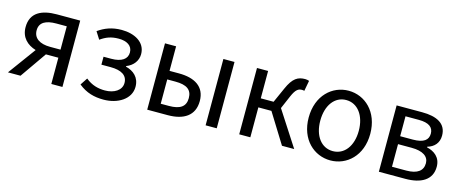

<svg xmlns="http://www.w3.org/2000/svg" viewBox="-38 -1031 3623 1518"><g transform="rotate(15 1773.5 -272.0)"><path d="M391 -281H306C220 -281 169 -316 169 -380C169 -445 220 -472 306 -472H391ZM291 -543C169 -543 78 -502 78 -382C78 -297 132 -248 202 -227L36 0H139L289 -215H291H391V0H482V-543Z M821 13C937 13 1040 -49 1040 -150C1040 -227 990 -269 926 -285V-290C983 -312 1016 -358 1016 -411C1016 -509 924 -557 819 -557C740 -557 680 -533 628 -496L666 -436C710 -467 751 -484 814 -484C880 -484 927 -457 927 -401C927 -348 883 -315 796 -315H734V-250H809C898 -250 948 -219 948 -157C948 -97 888 -60 813 -60C758 -60 705 -73 654 -115L615 -56C679 -4 745 13 821 13Z M1176 0H1344C1473 0 1560 -53 1560 -173C1560 -291 1473 -342 1344 -342H1267V-543H1176ZM1267 -73V-272H1334C1426 -272 1470 -242 1470 -173C1470 -104 1426 -73 1334 -73ZM1654 0H1745V-543H1654Z M2194 -286 2240 -393C2268 -458 2290 -468 2319 -468C2327 -468 2331 -467 2337 -465L2353 -551C2345 -554 2333 -557 2321 -557C2262 -557 2221 -536 2179 -440L2125 -319H2020V-543H1929V0H2020V-245H2127L2279 0H2379Z M2677 13C2810 13 2929 -91 2929 -271C2929 -452 2810 -557 2677 -557C2544 -557 2425 -452 2425 -271C2425 -91 2544 13 2677 13ZM2677 -63C2583 -63 2520 -146 2520 -271C2520 -396 2583 -481 2677 -481C2771 -481 2835 -396 2835 -271C2835 -146 2771 -63 2677 -63Z M3072 0H3289C3415 0 3504 -47 3504 -156C3504 -233 3451 -271 3390 -285V-290C3446 -306 3481 -345 3481 -405C3481 -504 3400 -543 3281 -543H3072ZM3162 -315V-478H3271C3355 -478 3391 -448 3391 -397C3391 -346 3356 -315 3265 -315ZM3162 -65V-250H3273C3366 -250 3414 -216 3414 -161C3414 -100 3370 -65 3279 -65Z"/></g></svg>

Font: Noto Sans CJK SC Regular
Style: Regular
Weight: 400
Designer: Ryoko NISHIZUKA (kana & ideographs); Paul D. Hunt (Latin, Greek & Cyrillic); Wenlong ZHANG (bopomofo); Sandoll Communica
Foundry: Adobe Systems Incorporated
Version: Version 1.004;PS 1.004;hotconv 1.0.82;makeotf.lib2.5.63406